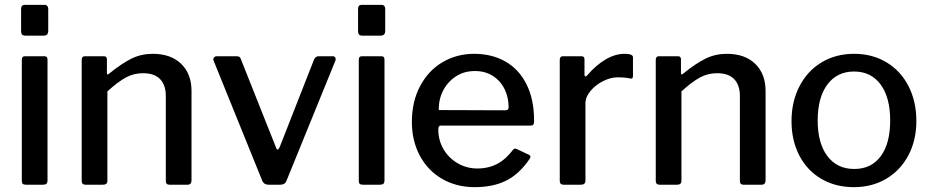

<svg xmlns="http://www.w3.org/2000/svg" viewBox="-20 -762 3842 792"><path d="M179 -636Q179 -625 174.5 -620Q170 -615 159 -615H85Q75 -615 71 -619.5Q67 -624 67 -634V-725Q67 -742 82 -742H165Q171 -742 175 -737.5Q179 -733 179 -726ZM176 -19Q176 -8 171.5 -4Q167 0 156 0H88Q78 0 74 -3.5Q70 -7 70 -16V-515Q70 -523 73 -526.5Q76 -530 84 -530H164Q176 -530 176 -516Z M317 -16V-515Q317 -530 330 -530H409Q421 -530 421 -517V-462Q421 -456 423.5 -455Q426 -454 431 -459Q483 -501 523 -520.5Q563 -540 610 -540Q685 -540 727.5 -498.5Q770 -457 770 -387V-18Q770 0 753 0H679Q664 0 664 -16V-366Q664 -411 640.5 -435.5Q617 -460 570 -460Q532 -460 499.5 -442.5Q467 -425 423 -385V-17Q423 -8 418.5 -4Q414 0 404 0H333Q317 0 317 -16Z M1364 -513 1162 -17Q1156 0 1136 0H1089Q1069 0 1062 -16L861 -512Q860 -514 860 -517Q860 -523 864 -526.5Q868 -530 874 -530H957Q971 -530 974 -517L1118 -155Q1121 -145 1125 -145Q1129 -145 1134 -156L1276 -518Q1283 -530 1294 -530H1353Q1360 -530 1363 -524.5Q1366 -519 1364 -513Z M1569 -636Q1569 -625 1564.5 -620Q1560 -615 1549 -615H1475Q1465 -615 1461 -619.5Q1457 -624 1457 -634V-725Q1457 -742 1472 -742H1555Q1561 -742 1565 -737.5Q1569 -733 1569 -726ZM1566 -19Q1566 -8 1561.5 -4Q1557 0 1546 0H1478Q1468 0 1464 -3.5Q1460 -7 1460 -16V-515Q1460 -523 1463 -526.5Q1466 -530 1474 -530H1554Q1566 -530 1566 -516Z M1949 -67Q1995 -67 2031 -86Q2067 -105 2097 -145Q2100 -149 2104 -149Q2109 -149 2112 -147L2163 -123Q2168 -120 2168 -115Q2168 -112 2165 -107Q2123 -45 2069 -17.5Q2015 10 1938 10Q1863 10 1804 -24Q1745 -58 1712 -119.5Q1679 -181 1679 -259Q1679 -343 1713 -407Q1747 -471 1805.5 -505.5Q1864 -540 1936 -540Q2010 -540 2066 -507.5Q2122 -475 2152.5 -413Q2183 -351 2183 -266V-262Q2183 -253 2180.5 -248.5Q2178 -244 2168 -244H1798Q1788 -244 1788 -228Q1788 -183 1809.5 -146.5Q1831 -110 1868 -88.5Q1905 -67 1949 -67ZM2061 -307Q2071 -307 2074.5 -310Q2078 -313 2078 -321Q2078 -360 2061.5 -394Q2045 -428 2013.5 -448.5Q1982 -469 1939 -469Q1894 -469 1860 -446.5Q1826 -424 1807.5 -387.5Q1789 -351 1790 -308Z M2289 -16V-515Q2289 -530 2302 -530H2379Q2391 -530 2391 -517V-454Q2391 -448 2394.5 -447Q2398 -446 2402 -451Q2439 -494 2478.5 -517Q2518 -540 2556 -540Q2591 -540 2591 -526V-448Q2591 -436 2580 -438Q2561 -443 2527 -443Q2499 -443 2468 -427.5Q2437 -412 2416 -387Q2395 -362 2395 -336V-17Q2395 0 2376 0H2305Q2289 0 2289 -16Z M2685 -16V-515Q2685 -530 2698 -530H2777Q2789 -530 2789 -517V-462Q2789 -456 2791.5 -455Q2794 -454 2799 -459Q2851 -501 2891 -520.5Q2931 -540 2978 -540Q3053 -540 3095.5 -498.5Q3138 -457 3138 -387V-18Q3138 0 3121 0H3047Q3032 0 3032 -16V-366Q3032 -411 3008.5 -435.5Q2985 -460 2938 -460Q2900 -460 2867.5 -442.5Q2835 -425 2791 -385V-17Q2791 -8 2786.5 -4Q2782 0 2772 0H2701Q2685 0 2685 -16Z M3245 -262Q3245 -343 3278 -406.5Q3311 -470 3369.5 -505Q3428 -540 3503 -540Q3579 -540 3637.5 -504.5Q3696 -469 3728 -406Q3760 -343 3760 -263Q3760 -184 3727.5 -122Q3695 -60 3636.5 -25Q3578 10 3502 10Q3426 10 3367.5 -24.5Q3309 -59 3277 -121Q3245 -183 3245 -262ZM3652 -265Q3652 -360 3612.5 -413.5Q3573 -467 3503 -467Q3433 -467 3393 -413.5Q3353 -360 3353 -265Q3353 -171 3393 -118Q3433 -65 3504 -65Q3574 -65 3613 -117.5Q3652 -170 3652 -265Z"/></svg>

Font: Libre Franklin Medium
Style: Regular
Weight: 500
Designer: Pablo Impallari, Rodrigo Fuenzalida
Foundry: Impallari Type
Version: Version 1.002; ttfautohint (v1.5)